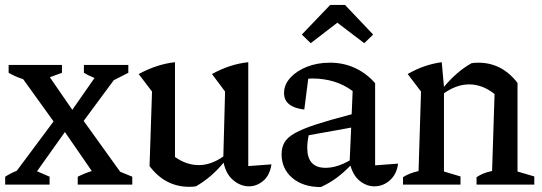

<svg xmlns="http://www.w3.org/2000/svg" viewBox="-20 -748 2198 778"><path d="M1 0V-32Q23 -46 48 -56L197 -256L74 -427Q43 -437 15 -453V-485H231V-453L182 -435L273 -303L363 -432Q340 -441 320 -453V-485H500V-453L441 -423L319 -258L467 -52L516 -32V0H295V-32Q323 -46 352 -55L243 -213L130 -54L181 -32V0Z M586 -75 596 -377 542 -448Q616 -488 689 -496V-112Q735 -79 786 -79Q835 -79 885 -114L892 -377L839 -448Q911 -488 986 -496V-75L1080 -82Q1073 -37 1046.5 -15Q1020 7 989 7Q955 7 925.5 -17.5Q896 -42 886 -89Q837 -29 774 7Q761 9 747 9Q649 9 586 -75Z M1280 10Q1208 10 1164.5 -27Q1121 -64 1121 -123Q1121 -150 1132.5 -170.5Q1144 -191 1175 -208.5Q1206 -226 1261.5 -244Q1317 -262 1405 -285L1409 -379Q1341 -430 1244 -430Q1237 -430 1229 -429L1213 -304Q1131 -314 1131 -371Q1131 -405 1156.5 -433Q1182 -461 1224 -477.5Q1266 -494 1317 -494Q1372 -494 1418.5 -472.5Q1465 -451 1500 -411V-78L1593 -85Q1588 -43 1560.5 -18Q1533 7 1497 7Q1466 7 1439 -14Q1412 -35 1400 -77Q1374 -50 1345.5 -28.5Q1317 -7 1280 10ZM1225 -149Q1225 -68 1299 -68Q1345 -68 1397 -98L1403 -231L1231 -200Q1228 -187 1226.5 -174Q1225 -161 1225 -149ZM1378 -728 1492 -608 1456 -573 1347 -656 1239 -573 1203 -608 1318 -728Z M1613 0V-30Q1625 -38 1640 -44Q1655 -50 1676 -55L1686 -377L1632 -448Q1697 -486 1770 -496L1779 -396Q1804 -426 1831.5 -450Q1859 -474 1891 -492Q1903 -494 1918 -494Q2014 -494 2077 -412V-53L2145 -33V0H1911V-30Q1923 -38 1938 -44.5Q1953 -51 1974 -55L1984 -367Q1935 -406 1881 -406Q1830 -406 1779 -370V-53L1846 -33V0Z"/></svg>

Font: Piazzolla Medium
Style: Regular
Weight: 500
Designer: Juan Pablo del Peral
Foundry: Huerta Tipografica
Version: Version 1.330